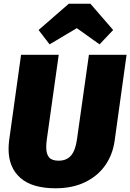

<svg xmlns="http://www.w3.org/2000/svg" viewBox="-20 -990 699 1030"><path d="M595 -235Q585 -162 545.5 -104.5Q506 -47 438 -13.5Q370 20 278 20Q152 20 89 -36Q26 -92 26 -190Q26 -213 29 -237L93 -696H295L231 -241Q228 -219 228 -201Q228 -163 243.5 -145.5Q259 -128 294 -128Q338 -128 361.5 -156Q385 -184 393 -243L457 -696H659ZM246 -752 187 -829 349 -970H465L587 -829L514 -752L392 -839Z"/></svg>

Font: Fira Sans Black
Style: Italic
Weight: 900
Italic angle: -8°
Designer: Carrois Corporate & Edenspiekermann AG
Foundry: Carrois Corporate GbR & Edenspiekermann AG
Version: Version 4.203